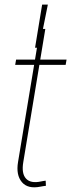

<svg xmlns="http://www.w3.org/2000/svg" viewBox="-20 -796 305 821"><path d="M264.6 -541 260.7 -518.6H44.9L48.8 -541ZM151.4 -672.4H173.8L79.6 -103Q71.3 -54.2 91.1 -32.5Q110.8 -10.7 154.8 -20Q159.7 -21 165 -22Q170.4 -22.9 175.3 -23.4L176.3 -1.5Q170.4 -1 165 0Q159.7 1 153.8 2Q99.1 13.2 73.5 -17.3Q47.9 -47.9 57.1 -103ZM129.9 -591.8 160.2 -776.4H184.6L147.5 -591.8Z"/></svg>

Font: Inter 17pt Thin
Style: Italic
Weight: 250
Italic angle: -9.3988°
Version: Version 4.001;git-66647c0bb